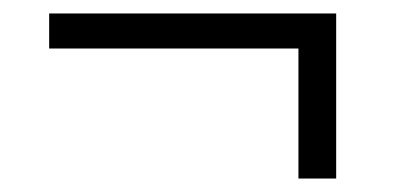

<svg xmlns="http://www.w3.org/2000/svg" viewBox="-20 -401 586 285"><path d="M423 -329H53V-381H479V-136H423Z"/></svg>

Font: Haskoy Light
Style: Regular
Weight: 300
Designer: Ertekin Erdin
Foundry: Ertekin Erdin
Version: Version 2.000; ttfautohint (v1.8.4.7-5d5b)